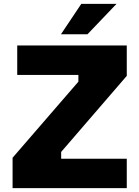

<svg xmlns="http://www.w3.org/2000/svg" viewBox="-20 -972 720 992"><path d="M295 -795 400 -952H582L432 -795ZM45 0V-157L385 -550V-585H69V-737H635V-580L296 -187V-152H635V0Z"/></svg>

Font: Tomorrow
Style: Bold
Weight: 700
Designer: Tony de Marco, Monica Rizzolli
Foundry: Just in Type
Version: Version 2.002